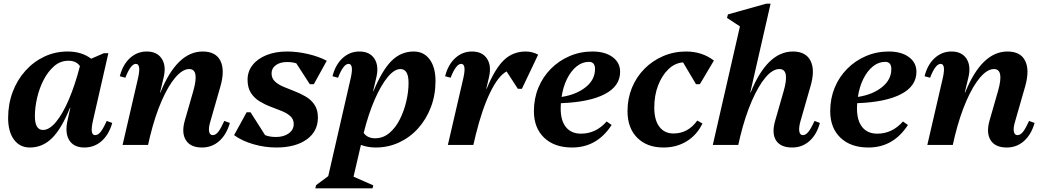

<svg xmlns="http://www.w3.org/2000/svg" viewBox="-20 -785 5645 1040"><path d="M142 14Q87 14 55.5 -29Q24 -72 24 -146Q24 -221 48.5 -286.5Q73 -352 117.5 -401.5Q162 -451 220.5 -478.5Q279 -506 347 -506Q422 -506 474 -467L543 -497H567L483 -129Q466 -53 495 -53Q511 -53 525 -70.5Q539 -88 558 -130L588 -119Q570 -56 530.5 -21Q491 14 437 14Q379 14 354.5 -26.5Q330 -67 347 -138L361 -201H359Q313 -87 261.5 -36.5Q210 14 142 14ZM169 -156Q169 -81 213 -81Q247 -81 283 -124Q319 -167 352.5 -245Q386 -323 413 -427Q393 -456 351 -456Q307 -456 273.5 -427Q240 -398 216.5 -352.5Q193 -307 181 -255Q169 -203 169 -156Z M644 0 728 -363Q745 -439 716 -439Q688 -439 659 -364L629 -372Q645 -435 684 -470.5Q723 -506 775 -506Q830 -506 855.5 -468Q881 -430 867 -368L847 -284H849Q939 -506 1078 -506Q1149 -506 1174 -455.5Q1199 -405 1174 -317L1120 -129Q1109 -94 1112.5 -73.5Q1116 -53 1132 -53Q1148 -53 1162 -70.5Q1176 -88 1195 -130L1225 -119Q1207 -56 1167.5 -21Q1128 14 1074 14Q1012 14 987 -25.5Q962 -65 981 -132L1027 -292Q1061 -411 1005 -411Q969 -411 930 -365.5Q891 -320 855.5 -238.5Q820 -157 793 -48L782 0Z M1476 14Q1414 14 1352 -4Q1290 -22 1248 -53L1316 -177H1337L1416 -53Q1441 -43 1475 -43Q1517 -43 1544 -62.5Q1571 -82 1571 -113Q1571 -139 1553 -155.5Q1535 -172 1506.5 -183.5Q1478 -195 1446 -207Q1414 -219 1385.5 -236.5Q1357 -254 1339 -282Q1321 -310 1321 -353Q1321 -398 1348 -432.5Q1375 -467 1423.5 -486.5Q1472 -506 1535 -506Q1590 -506 1648 -492.5Q1706 -479 1750 -456L1680 -329H1658L1585 -442Q1563 -449 1535 -449Q1497 -449 1474 -432Q1451 -415 1451 -388Q1451 -361 1469 -344Q1487 -327 1515.5 -315Q1544 -303 1576.5 -290.5Q1609 -278 1637.5 -261Q1666 -244 1684 -217Q1702 -190 1702 -148Q1702 -73 1641 -29.5Q1580 14 1476 14Z M1688 235 1692 218 1758 169 1880 -363Q1897 -439 1868 -439Q1840 -439 1811 -364L1781 -372Q1797 -435 1836 -470.5Q1875 -506 1927 -506Q1982 -506 2007.5 -468Q2033 -430 2019 -368L2001 -291H2003Q2050 -405 2101 -455.5Q2152 -506 2221 -506Q2276 -506 2307.5 -463Q2339 -420 2339 -346Q2339 -270 2314 -204.5Q2289 -139 2245 -90Q2201 -41 2142 -13.5Q2083 14 2015 14Q1972 14 1935 0L1895 172L2002 219L1998 235ZM2149 -411Q2116 -411 2080 -367.5Q2044 -324 2010 -246.5Q1976 -169 1950 -65Q1970 -36 2012 -36Q2055 -36 2089 -64.5Q2123 -93 2146 -139Q2169 -185 2181 -237Q2193 -289 2193 -336Q2193 -411 2149 -411Z M2406 0 2490 -363Q2507 -439 2478 -439Q2450 -439 2421 -364L2391 -372Q2407 -435 2446 -470.5Q2485 -506 2537 -506Q2592 -506 2617.5 -468Q2643 -430 2629 -368L2614 -304H2616Q2661 -413 2709.5 -459.5Q2758 -506 2828 -506Q2863 -506 2895 -489L2807 -304H2785L2724 -398Q2679 -374 2635.5 -285Q2592 -196 2557 -55L2544 0Z M3079 14Q2983 14 2927.5 -39Q2872 -92 2872 -183Q2872 -251 2896 -309.5Q2920 -368 2963.5 -412Q3007 -456 3065 -481Q3123 -506 3189 -506Q3257 -506 3298 -476Q3339 -446 3339 -396Q3339 -319 3256.5 -275.5Q3174 -232 3018 -226Q3017 -211 3017 -197Q3017 -132 3045.5 -96.5Q3074 -61 3127 -61Q3208 -61 3266 -127L3293 -108Q3214 14 3079 14ZM3170 -450Q3134 -450 3103.5 -425.5Q3073 -401 3051.5 -358Q3030 -315 3022 -260Q3101 -272 3152 -312.5Q3203 -353 3203 -411Q3203 -450 3170 -450Z M3574 14Q3484 14 3431.5 -39Q3379 -92 3379 -183Q3379 -251 3403 -309.5Q3427 -368 3470.5 -412Q3514 -456 3572 -481Q3630 -506 3696 -506Q3783 -506 3847 -457L3771 -329H3750L3680 -447Q3636 -444 3601 -410.5Q3566 -377 3545 -323Q3524 -269 3524 -202Q3524 -135 3551.5 -98.5Q3579 -62 3628 -62Q3707 -62 3757 -132L3785 -116Q3755 -54 3700 -20Q3645 14 3574 14Z M3841 0 3988 -642 3918 -688 3923 -707 4130 -765H4154L4044 -284H4046Q4136 -506 4275 -506Q4345 -506 4370.5 -455.5Q4396 -405 4370 -317L4316 -129Q4306 -94 4309.5 -73.5Q4313 -53 4329 -53Q4344 -53 4358.5 -70.5Q4373 -88 4392 -130L4421 -119Q4404 -56 4364.5 -21Q4325 14 4271 14Q4208 14 4183.5 -24.5Q4159 -63 4179 -132L4225 -292Q4259 -411 4202 -411Q4165 -411 4126.5 -365.5Q4088 -320 4052.5 -238.5Q4017 -157 3990 -48L3979 0Z M4684 14Q4588 14 4532.5 -39Q4477 -92 4477 -183Q4477 -251 4501 -309.5Q4525 -368 4568.5 -412Q4612 -456 4670 -481Q4728 -506 4794 -506Q4862 -506 4903 -476Q4944 -446 4944 -396Q4944 -319 4861.5 -275.5Q4779 -232 4623 -226Q4622 -211 4622 -197Q4622 -132 4650.5 -96.5Q4679 -61 4732 -61Q4813 -61 4871 -127L4898 -108Q4819 14 4684 14ZM4775 -450Q4739 -450 4708.5 -425.5Q4678 -401 4656.5 -358Q4635 -315 4627 -260Q4706 -272 4757 -312.5Q4808 -353 4808 -411Q4808 -450 4775 -450Z M5003 0 5087 -363Q5104 -439 5075 -439Q5047 -439 5018 -364L4988 -372Q5004 -435 5043 -470.5Q5082 -506 5134 -506Q5189 -506 5214.5 -468Q5240 -430 5226 -368L5206 -284H5208Q5298 -506 5437 -506Q5508 -506 5533 -455.5Q5558 -405 5533 -317L5479 -129Q5468 -94 5471.5 -73.5Q5475 -53 5491 -53Q5507 -53 5521 -70.5Q5535 -88 5554 -130L5584 -119Q5566 -56 5526.5 -21Q5487 14 5433 14Q5371 14 5346 -25.5Q5321 -65 5340 -132L5386 -292Q5420 -411 5364 -411Q5328 -411 5289 -365.5Q5250 -320 5214.5 -238.5Q5179 -157 5152 -48L5141 0Z"/></svg>

Font: Platypi SemiBold
Style: Italic
Weight: 600
Italic angle: -13°
Designer: David Sargent
Foundry: Bolt Cutter Type
Version: Version 1.200; ttfautohint (v1.8.4.7-5d5b)